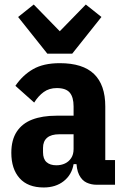

<svg xmlns="http://www.w3.org/2000/svg" viewBox="-20 -816 556 848"><path d="M488 0H407Q383 0 362.5 -9.5Q342 -19 329.5 -43.5Q317 -68 317 -113V-127L348 -91H305Q297 -44 261.5 -16Q226 12 173 12Q103 12 66.5 -29Q30 -70 30 -141Q30 -198 54 -234.5Q78 -271 122.5 -288Q167 -305 229 -305H305V-346Q305 -387 288 -407Q271 -427 231 -427Q197 -427 173 -409.5Q149 -392 131 -363L48 -437Q80 -484 126 -510.5Q172 -537 244 -537Q346 -537 395.5 -489Q445 -441 445 -346V-109H488ZM305 -223H242Q206 -223 188 -207.5Q170 -192 170 -163V-144Q170 -114 185.5 -100Q201 -86 229 -86Q250 -86 267 -94Q284 -102 294.5 -118Q305 -134 305 -158ZM299 -579H189L60 -741L129 -796L244 -678L359 -796L428 -741Z"/></svg>

Font: IBM Plex Sans Condensed
Style: Bold
Weight: 700
Width: 3
Designer: Mike Abbink, Paul van der Laan, Pieter van Rosmalen
Foundry: Bold Monday
Version: Version 3.201